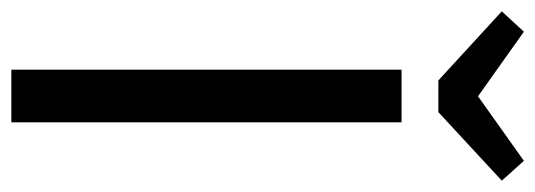

<svg xmlns="http://www.w3.org/2000/svg" viewBox="-341 -622 945 339"><g transform="rotate(90 131.5 -452.5)"><path d="M178 0H85V-689H178ZM281 -866 160 -754H104L-18 -866L18 -905L132 -824L246 -905Z"/></g></svg>

Font: Fira Sans Condensed
Style: Regular
Weight: 400
Width: 3
Designer: bBox Type GmbH & Carrois Corporate GbR & Edenspiekermann AG
Foundry: bBox Type GmbH & Carrois Corporate GbR & Edenspiekermann AG
Version: Version 4.301